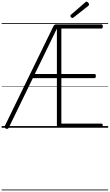

<svg xmlns="http://www.w3.org/2000/svg" viewBox="-20 -1545 1328 2322"><path d="M1206 0H695Q681 0 674.5 -5.5Q668 -11 668 -23V-600H377L86 -1Q80 11 71.5 13Q63 15 50 10Q39 4 36.5 -4Q34 -12 39 -23L626 -1228Q633 -1241 640.5 -1245.5Q648 -1250 664 -1250H1206Q1215 -1250 1219 -1244.5Q1223 -1239 1223 -1225Q1223 -1211 1219 -1205.5Q1215 -1200 1206 -1200H722V-650H1122Q1131 -650 1135 -645Q1139 -640 1139 -625Q1139 -612 1135 -606Q1131 -600 1122 -600H722V-50H1206Q1215 -50 1219 -44.5Q1223 -39 1223 -26Q1223 -12 1219 -6Q1215 0 1206 0ZM401 -650H668V-1199ZM856 -1327Q848 -1327 839.5 -1336Q831 -1345 831 -1352Q831 -1354 831.5 -1357.5Q832 -1361 836 -1365L1010 -1516Q1014 -1519 1017 -1522Q1020 -1525 1026 -1525Q1032 -1525 1039.5 -1519.5Q1047 -1514 1052 -1506Q1057 -1498 1057 -1491Q1057 -1487 1056 -1484Q1055 -1481 1050 -1476L870 -1334Q865 -1332 862 -1329.5Q859 -1327 856 -1327ZM0 747H1288V757H0ZM0 -20H1288V0H0ZM0 -505H1288V-500H0ZM0 -1267H1288V-1257H0Z"/></svg>

Font: Playwrite VN Guides
Style: Regular
Weight: 400
Designer: Veronika Burian, José Scaglione
Foundry: TypeTogether
Version: Version 1.003